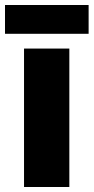

<svg xmlns="http://www.w3.org/2000/svg" viewBox="-35 -747 374 767"><path d="M319 -727H-15V-612H319ZM242 0V-553H61V0Z"/></svg>

Font: Noto Sans Thai SemCond Blk
Style: Regular
Weight: 900
Width: 4
Designer: Monotype Design Team
Foundry: Monotype Imaging Inc.
Version: Version 2.002